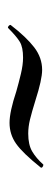

<svg xmlns="http://www.w3.org/2000/svg" viewBox="157 -435 129 483"><g transform="rotate(90 221.5 -193.5)"><path d="M49 -149Q47 -149 44.5 -151.5Q42 -154 43 -156Q73 -195 99 -215Q125 -235 156 -235Q180 -235 233 -218Q262 -209 280.5 -204.5Q299 -200 316 -200Q344 -200 361 -210Q378 -220 394 -238H395Q398 -238 400.5 -235.5Q403 -233 401 -231Q365 -186 341.5 -169.5Q318 -153 289 -153Q261 -153 210 -170Q189 -176 166 -181.5Q143 -187 125 -187Q99 -187 85.5 -179Q72 -171 50 -149Z"/></g></svg>

Font: Cormorant Garamond Medium
Style: Italic
Weight: 500
Italic angle: -10°
Designer: Christian Thalmann (Catharsis Fonts)
Foundry: Catharsis Fonts
Version: Version 4.000